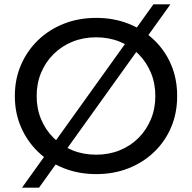

<svg xmlns="http://www.w3.org/2000/svg" viewBox="-20 -790 880 880"><path d="M421 8Q341 8 272.5 -19Q204 -46 154 -94.5Q104 -143 76 -208Q48 -273 48 -350Q48 -427 76 -492Q104 -557 154 -605.5Q204 -654 272 -681Q340 -708 421 -708Q501 -708 568.5 -681.5Q636 -655 686.5 -606.5Q737 -558 764.5 -493Q792 -428 792 -350Q792 -272 764.5 -207Q737 -142 686.5 -93.5Q636 -45 568.5 -18.5Q501 8 421 8ZM421 -81Q479 -81 528.5 -101Q578 -121 614.5 -157.5Q651 -194 671.5 -243Q692 -292 692 -350Q692 -408 671.5 -457Q651 -506 614.5 -542.5Q578 -579 528.5 -599Q479 -619 421 -619Q362 -619 312.5 -599Q263 -579 226 -542.5Q189 -506 168.5 -457Q148 -408 148 -350Q148 -292 168.5 -243Q189 -194 226 -157.5Q263 -121 312.5 -101Q362 -81 421 -81ZM81 70 683 -770H761L159 70Z"/></svg>

Font: MOST Montserrat Medium
Style: Regular
Weight: 500
Designer: Julieta Ulanovsky
Foundry: Julieta Ulanovsky
Version: Version 8.000;March 11, 2024;FontCreator 15.0.0.2926 64-bit